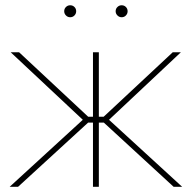

<svg xmlns="http://www.w3.org/2000/svg" viewBox="-20 -716 735 736"><path d="M17.1 0 297.4 -256.8 21 -515.6H53.2L317.9 -268.6H336.4V-515.6H358.9V-268.6H377.4L642.1 -515.6H673.3L397.9 -256.8L678.2 0H645.5L377.9 -246.1H358.9V0H336.4V-246.1H317.9L49.3 0ZM249 -649.9Q239.7 -649.9 232.9 -656.7Q226.1 -663.6 226.1 -672.9Q226.1 -682.6 232.9 -689.2Q239.7 -695.8 249 -695.8Q258.8 -695.8 265.4 -689.2Q272 -682.6 272 -672.9Q272 -663.6 265.4 -656.7Q258.8 -649.9 249 -649.9ZM446.3 -649.9Q437 -649.9 430.2 -656.7Q423.3 -663.6 423.3 -672.9Q423.3 -682.6 430.2 -689.2Q437 -695.8 446.3 -695.8Q456.1 -695.8 462.6 -689.2Q469.2 -682.6 469.2 -672.9Q469.2 -663.6 462.6 -656.7Q456.1 -649.9 446.3 -649.9Z"/></svg>

Font: Inter Display Thin
Style: Regular
Weight: 100
Designer: Rasmus Andersson
Foundry: rsms
Version: Version 4.000;git-a52131595